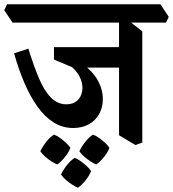

<svg xmlns="http://www.w3.org/2000/svg" viewBox="-59 -644 811 900"><path d="M284 -44Q234 -44 192.5 -70Q151 -96 117 -143.5Q83 -191 55.5 -255Q28 -319 7 -394L74 -416Q98 -338 123 -278.5Q148 -219 179.5 -187Q211 -155 252 -155Q283 -155 302 -171.5Q321 -188 326 -215Q331 -242 319.5 -272.5Q308 -303 279 -329L194 -365V-392L210 -390Q279 -377 326.5 -344.5Q374 -312 398.5 -268.5Q423 -225 423 -179Q423 -140 405.5 -109Q388 -78 356.5 -61Q325 -44 284 -44ZM313 -327 194 -381V-423H533L529 -327ZM576 36 499 -10V-571L534 -555L608 -497V24ZM0 -538 -39 -596 -26 -624H693L732 -565L719 -538ZM209 127Q197 122 181.5 112Q166 102 152 89.5Q138 77 130 65Q141 42 158.5 20Q176 -2 194 -13Q208 -8 223 3Q238 14 251 26Q264 38 271 49Q263 70 245.5 92Q228 114 209 127ZM306 236Q294 231 278.5 221Q263 211 249 198.5Q235 186 227 174Q238 151 255.5 129Q273 107 291 96Q305 101 320 112Q335 123 348 135Q361 147 368 158Q360 179 342.5 201Q325 223 306 236ZM392 127Q380 122 364.5 112Q349 102 335 89.5Q321 77 313 65Q324 42 341.5 20Q359 -2 377 -13Q391 -8 406 3Q421 14 434 26Q447 38 454 49Q446 70 428.5 92Q411 114 392 127Z"/></svg>

Font: Eczar Medium
Style: Regular
Weight: 500
Designer: Vaibhav Singh
Foundry: Rosetta Type Foundry
Version: Version 2.000